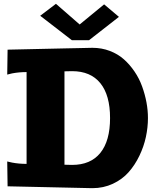

<svg xmlns="http://www.w3.org/2000/svg" viewBox="-20 -982 820 1012"><path d="M358.9 -770 191.9 -898.9 274.9 -961.9 399.9 -853 528.8 -959 606.9 -893.1 449.2 -770ZM319.8 -606V-113.8L359.9 -112.8Q457.5 -112.8 508.8 -176Q560.1 -239.3 560.1 -359.9Q560.1 -480.5 508.8 -543.7Q457.5 -606.9 359.9 -606.9ZM20 -720.2 329.1 -727.1Q330.1 -727.1 397.9 -728.5Q465.8 -730 466.8 -730Q516.1 -730 558.8 -713.6Q601.6 -697.3 633.1 -669.2Q664.6 -641.1 689.2 -604.7Q713.9 -568.4 729 -526.6Q744.1 -484.9 752 -442.6Q759.8 -400.4 759.8 -359.9Q759.8 -310.5 749 -260.3Q738.3 -210 714.8 -161.1Q691.4 -112.3 658 -74.5Q624.5 -36.6 575 -13.4Q525.4 9.8 466.8 9.8Q465.8 9.8 397.9 8.3Q330.1 6.8 329.1 6.8L20 0L18.1 -130.9L43.9 -125Q80.1 -118.2 120.1 -118.2V-602.1Q80.1 -602.1 43.9 -595.2L18.1 -588.9Z"/></svg>

Font: Zantroke
Style: Regular
Weight: 500
Foundry: gluk
Version: Version 0.36